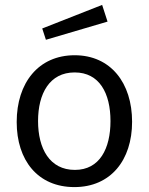

<svg xmlns="http://www.w3.org/2000/svg" viewBox="-20 -752 605 782"><path d="M396 -732 152 -636 167 -590 418 -664ZM283 10C431 10 518 -100 518 -256C518 -414 431 -527 284 -527C137 -527 48 -415 48 -255C48 -99 134 10 283 10ZM285 -60C182 -60 135 -147 135 -259C135 -371 182 -457 284 -457C385 -457 430 -372 430 -259C430 -147 386 -60 285 -60Z"/></svg>

Font: United Sans
Style: Regular
Weight: 400
Designer: Pablo Impallari, Rodrigo Fuenzalida (Modified by Dan O. Williams)
Version: Version 1.000;PS 001.000;hotconv 1.0.88;makeotf.lib2.5.64775